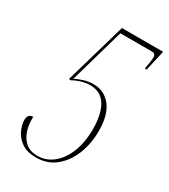

<svg xmlns="http://www.w3.org/2000/svg" viewBox="-180 -800 788 896"><g transform="rotate(30 214.5 -352.0)"><path d="M161 10Q112 10 82.5 -11Q53 -32 40 -61.5Q27 -91 27 -115Q27 -148 56 -148Q54 -109 64.5 -75.5Q75 -42 99 -21Q123 0 163 0Q209 0 246 -29.5Q283 -59 304.5 -112.5Q326 -166 326 -238Q326 -286 315 -325Q304 -364 279 -386.5Q254 -409 213 -409Q189 -409 164.5 -401.5Q140 -394 122 -383L112 -385L207 -714H429L404 -604H394Q398 -627 400.5 -642Q403 -657 403 -668Q403 -689 383 -689H213L129 -395Q144 -404 170.5 -412.5Q197 -421 225 -421Q282 -421 318 -376Q354 -331 354 -243Q354 -175 331 -117.5Q308 -60 265 -25Q222 10 161 10Z"/></g></svg>

Font: Noto Serif Display ExtraCondensed Thin
Style: Italic
Weight: 100
Width: 2
Italic angle: -12°
Designer: Monotype Design Team
Foundry: Monotype Imaging Inc.
Version: Version 2.009